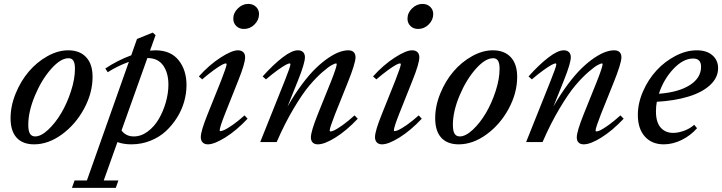

<svg xmlns="http://www.w3.org/2000/svg" viewBox="-20 -709 3603 958"><path d="M150.4 11.2Q93.3 11.2 63 -22Q32.7 -55.2 32.7 -119.1Q32.7 -180.2 58.1 -242.4Q83.5 -304.7 123.5 -351.8Q163.6 -398.9 216.3 -428.5Q269 -458 320.3 -458Q377.9 -458 409.9 -423.6Q441.9 -389.2 441.9 -325.7Q441.9 -245.1 399.4 -166.5Q356.9 -87.9 288.8 -38.3Q220.7 11.2 150.4 11.2ZM155.3 -28.3Q184.6 -28.3 220.2 -61.5Q255.9 -94.7 285.2 -144Q314.5 -193.4 334.2 -254.2Q354 -314.9 354 -365.7Q354 -393.6 346.2 -406Q338.4 -418.5 321.8 -418.5Q282.2 -418.5 234.6 -364.5Q187 -310.5 154.1 -231.4Q121.1 -152.3 121.1 -86.4Q121.1 -55.2 129.6 -41.7Q138.2 -28.3 155.3 -28.3Z M635.3 11.2Q596.7 11.2 565.9 0L497.6 191.4H570.8L557.6 228.5H338.9L352.1 191.4H413.6L623 -400.4Q565.4 -379.4 517.6 -348.6L505.4 -367.2Q567.9 -408.7 634.8 -433.1L663.6 -514.6L742.2 -546.4L756.3 -533.7L728.5 -456.5Q742.7 -458 755.4 -458Q831.5 -458 871.1 -408.7Q910.6 -359.4 910.6 -284.2Q910.6 -243.7 898.9 -201.9Q887.2 -160.2 863.3 -122.1Q839.4 -84 807.1 -54.2Q774.9 -24.4 730.2 -6.6Q685.5 11.2 635.3 11.2ZM820.3 -286.6Q820.3 -345.2 794.2 -382.3Q768.1 -419.4 715.3 -419.4L586.4 -58.1Q607.9 -28.3 647.9 -28.3Q684.1 -28.3 717 -52.7Q750 -77.1 772.2 -115.2Q794.4 -153.3 807.4 -198.7Q820.3 -244.1 820.3 -286.6Z M1197.3 -564.5Q1173.8 -564.5 1158.9 -579.1Q1144 -593.8 1144 -615.7Q1144 -645 1167 -667.2Q1189.9 -689.5 1218.8 -689.5Q1242.2 -689.5 1257.3 -675Q1272.5 -660.6 1272.5 -638.7Q1272.5 -609.4 1250 -586.9Q1227.5 -564.5 1197.3 -564.5ZM1017.1 11.2Q1000.5 11.2 991.2 1.7Q981.9 -7.8 981.9 -24.9Q981.9 -55.2 1016.1 -139.6L1083.5 -307.6Q1110.8 -377.9 1110.8 -388.7Q1110.8 -392.6 1106 -392.6Q1100.6 -392.6 1086.7 -385.3Q1072.8 -377.9 1046.4 -358.9Q1020 -339.8 988.8 -313L972.2 -327.6Q1023.9 -385.3 1080.3 -421.6Q1136.7 -458 1167 -458Q1184.1 -458 1193.6 -449Q1203.1 -439.9 1203.1 -423.3Q1203.1 -392.6 1169.4 -308.6L1101.6 -138.2Q1076.2 -73.7 1076.2 -58.6Q1076.2 -54.7 1079.6 -54.7Q1085.9 -54.7 1099.4 -60.5Q1112.8 -66.4 1140.4 -85.4Q1168 -104.5 1200.2 -133.3L1215.3 -116.7Q1160.2 -58.1 1104.7 -23.4Q1049.3 11.2 1017.1 11.2Z M1278.3 0 1401.4 -307.6Q1429.2 -377 1429.2 -388.7Q1429.2 -392.6 1424.8 -392.6Q1419.4 -392.6 1405.5 -385.3Q1391.6 -377.9 1365 -358.9Q1338.4 -339.8 1307.1 -313L1290.5 -327.6Q1343.3 -386.7 1389.9 -422.4Q1436.5 -458 1465.8 -458Q1482.9 -458 1492.2 -449Q1501.5 -439.9 1501.5 -423.3Q1501.5 -394 1467.3 -308.6L1414.6 -177.2Q1449.7 -238.8 1486.8 -288.3Q1523.9 -337.9 1556.2 -368.9Q1588.4 -399.9 1619.4 -420.7Q1650.4 -441.4 1674.3 -449.7Q1698.2 -458 1717.8 -458Q1735.4 -458 1744.6 -449Q1753.9 -439.9 1753.9 -423.3Q1753.9 -392.6 1712.9 -291.5L1651.4 -138.2Q1625 -70.3 1625 -58.1Q1625 -53.2 1629.9 -53.2Q1636.2 -53.2 1649.7 -59.6Q1663.1 -65.9 1690.2 -85.2Q1717.3 -104.5 1749 -133.3L1765.1 -116.7Q1709.5 -57.6 1654.5 -23.2Q1599.6 11.2 1565.9 11.2Q1549.3 11.2 1540.3 2.2Q1531.2 -6.8 1531.2 -23.4Q1531.2 -53.2 1565.9 -139.6L1630.9 -300.8Q1660.2 -375 1660.2 -389.2Q1660.2 -392.6 1656.2 -392.6Q1651.4 -392.6 1635.5 -384.3Q1619.6 -376 1588.9 -349.4Q1558.1 -322.8 1523.9 -282.5Q1489.7 -242.2 1445.3 -167.7Q1400.9 -93.3 1360.4 0Z M2066.4 -564.5Q2043 -564.5 2028.1 -579.1Q2013.2 -593.8 2013.2 -615.7Q2013.2 -645 2036.1 -667.2Q2059.1 -689.5 2087.9 -689.5Q2111.3 -689.5 2126.5 -675Q2141.6 -660.6 2141.6 -638.7Q2141.6 -609.4 2119.1 -586.9Q2096.7 -564.5 2066.4 -564.5ZM1886.2 11.2Q1869.6 11.2 1860.4 1.7Q1851.1 -7.8 1851.1 -24.9Q1851.1 -55.2 1885.3 -139.6L1952.6 -307.6Q1980 -377.9 1980 -388.7Q1980 -392.6 1975.1 -392.6Q1969.7 -392.6 1955.8 -385.3Q1941.9 -377.9 1915.5 -358.9Q1889.2 -339.8 1857.9 -313L1841.3 -327.6Q1893.1 -385.3 1949.5 -421.6Q2005.9 -458 2036.1 -458Q2053.2 -458 2062.7 -449Q2072.3 -439.9 2072.3 -423.3Q2072.3 -392.6 2038.6 -308.6L1970.7 -138.2Q1945.3 -73.7 1945.3 -58.6Q1945.3 -54.7 1948.7 -54.7Q1955.1 -54.7 1968.5 -60.5Q1981.9 -66.4 2009.5 -85.4Q2037.1 -104.5 2069.3 -133.3L2084.5 -116.7Q2029.3 -58.1 1973.9 -23.4Q1918.5 11.2 1886.2 11.2Z M2269 11.2Q2211.9 11.2 2181.6 -22Q2151.4 -55.2 2151.4 -119.1Q2151.4 -180.2 2176.8 -242.4Q2202.1 -304.7 2242.2 -351.8Q2282.2 -398.9 2335 -428.5Q2387.7 -458 2439 -458Q2496.6 -458 2528.6 -423.6Q2560.5 -389.2 2560.5 -325.7Q2560.5 -245.1 2518.1 -166.5Q2475.6 -87.9 2407.5 -38.3Q2339.4 11.2 2269 11.2ZM2273.9 -28.3Q2303.2 -28.3 2338.9 -61.5Q2374.5 -94.7 2403.8 -144Q2433.1 -193.4 2452.9 -254.2Q2472.7 -314.9 2472.7 -365.7Q2472.7 -393.6 2464.8 -406Q2457 -418.5 2440.4 -418.5Q2400.9 -418.5 2353.3 -364.5Q2305.7 -310.5 2272.7 -231.4Q2239.7 -152.3 2239.7 -86.4Q2239.7 -55.2 2248.3 -41.7Q2256.8 -28.3 2273.9 -28.3Z M2605 0 2728 -307.6Q2755.9 -377 2755.9 -388.7Q2755.9 -392.6 2751.5 -392.6Q2746.1 -392.6 2732.2 -385.3Q2718.3 -377.9 2691.7 -358.9Q2665 -339.8 2633.8 -313L2617.2 -327.6Q2669.9 -386.7 2716.6 -422.4Q2763.2 -458 2792.5 -458Q2809.6 -458 2818.8 -449Q2828.1 -439.9 2828.1 -423.3Q2828.1 -394 2793.9 -308.6L2741.2 -177.2Q2776.4 -238.8 2813.5 -288.3Q2850.6 -337.9 2882.8 -368.9Q2915 -399.9 2946 -420.7Q2977.1 -441.4 3001 -449.7Q3024.9 -458 3044.4 -458Q3062 -458 3071.3 -449Q3080.6 -439.9 3080.6 -423.3Q3080.6 -392.6 3039.6 -291.5L2978 -138.2Q2951.7 -70.3 2951.7 -58.1Q2951.7 -53.2 2956.5 -53.2Q2962.9 -53.2 2976.3 -59.6Q2989.7 -65.9 3016.8 -85.2Q3043.9 -104.5 3075.7 -133.3L3091.8 -116.7Q3036.1 -57.6 2981.2 -23.2Q2926.3 11.2 2892.6 11.2Q2876 11.2 2866.9 2.2Q2857.9 -6.8 2857.9 -23.4Q2857.9 -53.2 2892.6 -139.6L2957.5 -300.8Q2986.8 -375 2986.8 -389.2Q2986.8 -392.6 2982.9 -392.6Q2978 -392.6 2962.2 -384.3Q2946.3 -376 2915.5 -349.4Q2884.8 -322.8 2850.6 -282.5Q2816.4 -242.2 2772 -167.7Q2727.5 -93.3 2687 0Z M3292 11.2Q3232.4 11.2 3197.5 -27.8Q3162.6 -66.9 3162.6 -135.7Q3162.6 -194.3 3188.5 -253.4Q3214.4 -312.5 3255.4 -357.2Q3296.4 -401.9 3350.1 -429.9Q3403.8 -458 3457 -458Q3505.9 -458 3534.4 -433.3Q3563 -408.7 3563 -368.7Q3563 -321.8 3523.4 -284.9Q3483.9 -248 3415 -227.1Q3346.2 -206.1 3257.3 -201.2Q3252.9 -177.7 3252.9 -153.8Q3252.9 -99.1 3276.4 -72.5Q3299.8 -45.9 3338.9 -45.9Q3363.3 -45.9 3392.8 -56.4Q3422.4 -66.9 3443.8 -86.4L3458 -69.3Q3425.3 -32.2 3380.9 -10.5Q3336.4 11.2 3292 11.2ZM3438.5 -417Q3388.7 -417 3339.8 -365Q3291 -313 3267.6 -241.2Q3365.2 -248.5 3421.6 -284.2Q3478 -319.8 3478 -376Q3478 -417 3438.5 -417Z"/></svg>

Font: Elstob 8pt Medium
Style: Italic
Weight: 500
Italic angle: -20°
Designer: Peter S. Baker
Version: Version 1.015